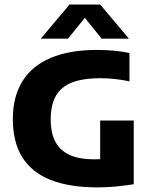

<svg xmlns="http://www.w3.org/2000/svg" viewBox="-20 -824 672 852"><path d="M413 7.5Q287 7.5 203.5 -26Q120 -59.5 78.5 -126.8Q37 -194 37 -296Q37 -395 79.5 -463.5Q122 -532 205.2 -567.2Q288.5 -602.5 411.5 -602.5Q450 -602.5 486.8 -599Q523.5 -595.5 554.5 -588.5V-463Q524 -469.5 491.8 -473.2Q459.5 -477 426.5 -477Q349 -477 300.2 -458.2Q251.5 -439.5 228.2 -399Q205 -358.5 205 -294Q205 -233.5 226.2 -194.2Q247.5 -155 290.2 -136Q333 -117 397.5 -117Q420.5 -117 446.5 -119Q472.5 -121 493 -124L424.5 -68V-289H573.5V-6.5Q533.5 0 492.2 3.8Q451 7.5 413 7.5ZM161 -652.5 288.5 -804H424.5L552 -652.5H431L344 -760.5H369L282 -652.5Z"/></svg>

Font: Encode Sans SC Condensed Thin
Style: Bold
Weight: 700
Version: Version 3.002